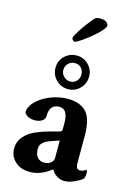

<svg xmlns="http://www.w3.org/2000/svg" viewBox="-136 -984 746 1062"><g transform="rotate(15 237.5 -453.5)"><path d="M144.5 6.8Q90.8 6.8 59.1 -22.9Q27.3 -52.7 27.3 -97.7Q27.3 -135.7 51.3 -164.1Q75.2 -192.4 111.3 -209Q125 -214.8 136.7 -219.2Q148.4 -223.6 158.2 -227.5Q195.3 -239.3 217.8 -244.6Q240.2 -250 251 -253.9Q259.8 -256.8 259.8 -268.6V-303.7Q259.8 -383.8 210.9 -383.8Q154.3 -383.8 154.3 -318.4Q154.3 -296.9 136.7 -286.6Q119.1 -276.4 97.7 -276.4Q52.7 -276.4 36.1 -305.7Q36.1 -331.1 54.2 -354.5Q72.3 -377.9 102.1 -397Q131.8 -416 169.4 -427.2Q207 -438.5 245.1 -438.5Q313.5 -438.5 350.1 -400.9Q386.7 -363.3 386.7 -264.6V-106.4Q386.7 -73.2 410.2 -73.2Q427.7 -73.2 443.4 -85.9Q450.2 -82 450.2 -71.3Q450.2 -45.9 443.4 -35.2Q429.7 -22.5 398.9 -8.3Q368.2 5.9 340.8 5.9Q317.4 5.9 295.9 -8.3Q274.4 -22.5 267.6 -41Q266.6 -41 256.8 -34.2Q247.1 -27.3 242.2 -23.4Q222.7 -10.7 197.3 -2Q171.9 6.8 144.5 6.8ZM206.1 -63.5Q231.4 -63.5 245.6 -75.7Q259.8 -87.9 259.8 -105.5V-204.1L209 -186.5Q188.5 -179.7 171.4 -166Q154.3 -152.3 154.3 -129.9Q154.3 -94.7 169.4 -79.1Q184.6 -63.5 206.1 -63.5ZM229.5 -490.2Q189.5 -490.2 161.1 -518.6Q132.8 -546.9 132.8 -586.9Q132.8 -627 161.1 -654.8Q189.5 -682.6 229.5 -682.6Q269.5 -682.6 297.4 -654.8Q325.2 -627 325.2 -586.9Q325.2 -546.9 297.4 -518.6Q269.5 -490.2 229.5 -490.2ZM230.5 -534.2Q252.9 -534.2 267.1 -549.8Q281.2 -565.4 281.2 -586.9Q281.2 -609.4 267.1 -624.5Q252.9 -639.6 230.5 -639.6Q209 -639.6 193.4 -624.5Q177.7 -609.4 177.7 -586.9Q177.7 -565.4 193.4 -549.8Q209 -534.2 230.5 -534.2ZM197.3 -752.9Q192.4 -752.9 186.5 -759.3Q180.7 -765.6 180.7 -770.5Q180.7 -778.3 205.1 -817.4Q229.5 -856.4 271.5 -905.3Q280.3 -914.1 304.7 -914.1Q327.1 -914.1 338.4 -904.3Q349.6 -894.5 349.6 -885.7Q349.6 -876 335.9 -859.9Q322.3 -843.8 301.3 -825.2Q280.3 -806.6 258.3 -790Q236.3 -773.4 219.2 -763.2Q202.1 -752.9 197.3 -752.9Z"/></g></svg>

Font: Crimson Text
Style: Bold
Weight: 700
Designer: Sebastian Kosch
Foundry: Sebastian Kosch
Version: Version 1.100